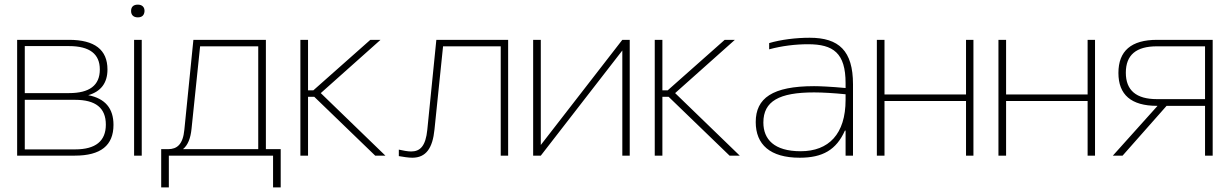

<svg xmlns="http://www.w3.org/2000/svg" viewBox="-20 -672 5291 829"><path d="M54 0H303C415 0 470 -44 470 -133C470 -204 434 -247 361 -261C416 -277 444 -314 444 -372C444 -457 389 -500 278 -500H54ZM87 -27V-241H304C393 -241 437 -206 437 -134C437 -63 393 -27 304 -27ZM87 -270V-473H278C367 -473 411 -439 411 -372C411 -303 366 -270 278 -270Z M559 -500V0H592V-500ZM546 -624C546 -608 556 -597 575 -597C594 -597 603 -607 604 -624V-625C604 -642 593 -652 575 -652C556 -652 546 -642 546 -625Z M706 -28H676V137H709V0H1159V137H1192V-28H1128V-500H815L776 -112C770 -48 744 -28 706 -28ZM770 -28C791 -45 803 -75 807 -116L844 -472H1095V-28Z M1277 -500V0H1310V-254H1337L1600 0H1644L1365 -270L1623 -500H1579L1333 -282H1310V-500Z M1856 -113 1893 -472H2142V0H2174V-500H1864L1825 -112C1818 -41 1794 -18 1755 -18C1740 -18 1720 -22 1702 -26V2C1719 5 1743 9 1760 9C1820 9 1848 -33 1856 -113Z M2282 0H2315L2667 -454V0H2699V-500H2667L2315 -46V-500H2282Z M2807 -500V0H2840V-254H2867L3130 0H3174L2895 -270L3153 -500H3109L2863 -282H2840V-500Z M3476 -509C3416 -509 3352 -501 3301 -486V-459C3356 -474 3415 -481 3469 -481C3578 -481 3631 -443 3631 -313V-292C3566 -298 3518 -300 3495 -300C3315 -300 3243 -248 3243 -145C3243 -48 3305 9 3433 9C3532 9 3591 -25 3628 -108H3631V0H3663V-308C3663 -453 3602 -509 3476 -509ZM3276 -143C3276 -235 3344 -273 3495 -273C3531 -273 3581 -270 3631 -265V-241C3631 -93 3558 -19 3437 -19C3322 -19 3276 -71 3276 -143Z M3766 0H3799V-236H4151V0H4183V-500H4151V-264H3799V-500H3766Z M4291 0H4324V-236H4676V0H4708V-500H4676V-264H4324V-500H4291Z M5216 -500H4976C4864 -500 4809 -452 4809 -357C4809 -263 4864 -215 4976 -215H4978L4785 0H4827L5017 -215H5183V0H5216ZM4841 -358C4841 -435 4886 -472 4975 -472H5183V-244H4975C4886 -244 4841 -282 4841 -358Z"/></svg>

Font: LT Wave Alt Thin
Style: Regular
Weight: 100
Designer: Daniel Lyons
Version: Version 2.5 (Glyphs App)